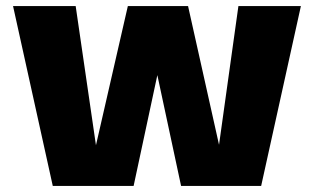

<svg xmlns="http://www.w3.org/2000/svg" viewBox="-20 -613 1040 633"><path d="M154 0H420.5L547.5 -593H401.5L293 -119.5H298.5L229.5 -593H23ZM577 0H841L972 -593H766L700 -120.5H705.5L600 -593H450Z"/></svg>

Font: Anybody UltraCondensed Thin ExtraBold
Style: Regular
Weight: 800
Version: Version 1.111